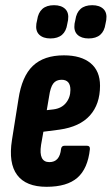

<svg xmlns="http://www.w3.org/2000/svg" viewBox="-20 -713 430 739"><path d="M159 6Q80 6 46 -39.5Q12 -85 26 -174L51 -331Q64 -419 106.5 -459.5Q149 -500 226 -500Q292 -500 328.5 -470Q365 -440 365 -383Q365 -312 326 -268.5Q287 -225 209 -214L147 -206L138 -155Q128 -89 170 -89Q210 -89 215 -140Q217 -152 228 -152H315Q327 -152 326 -139Q318 -64 278 -29Q238 6 159 6ZM160 -289 186 -292Q217 -296 234 -317Q251 -338 251 -367Q251 -406 217 -406Q196 -406 185 -391.5Q174 -377 169 -342ZM321 -565Q293 -565 278 -579.5Q263 -594 267 -622L270 -636Q278 -693 335 -693Q363 -693 378 -678.5Q393 -664 389 -636L386 -621Q378 -565 321 -565ZM174 -565Q146 -565 131 -579.5Q116 -594 120 -622L123 -636Q131 -693 188 -693Q216 -693 231 -678.5Q246 -664 242 -636L239 -621Q231 -565 174 -565Z"/></svg>

Font: Sofia Sans Extra Condensed ExtraBold
Style: Italic
Weight: 800
Italic angle: -9°
Designer: Botio Nikoltchev, Ani Petrova
Foundry: lettersoup
Version: Version 4.101; ttfautohint (v1.8.4.7-5d5b)